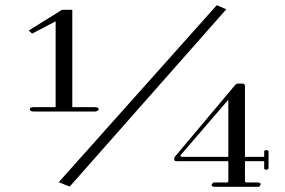

<svg xmlns="http://www.w3.org/2000/svg" viewBox="-20 -722 1101 742"><path d="M684.2 -115.8C678.2 -115.8 677.2 -119.8 678.2 -122.8L862.4 -336.6V-115.8ZM808.9 0H977.2C980.2 0 980.2 0 981.2 -1C992.1 -8.9 987.1 -16.8 976.2 -16.8H933.7C929.7 -16.8 926.7 -18.8 926.7 -21.8V-99H1001V-69.3C1006.9 -63.4 1017.8 -66.3 1017.8 -72.3V-136.6C1017.8 -141.6 1006.9 -144.6 1001 -138.6V-115.8H926.7V-391.1C926.7 -396 922.8 -399 916.8 -399H899C896 -399 893.1 -397 890.1 -395L655.4 -115.8C654.5 -114.9 653.5 -112.9 653.5 -111.9V-105C653.5 -101 656.4 -99 662.4 -99H862.4V-21.8C862.4 -18.8 859.4 -16.8 856.4 -16.8H807.9C806.9 -16.8 804 -16.8 804 -15.8C793.1 -7.9 798 0 808.9 0ZM107.9 -291.1H347.5C354.5 -291.1 361.4 -295 361.4 -300C361.4 -305 354.5 -307.9 347.5 -307.9H259.4V-684.2H219.8L91.1 -604L104 -592.1L195 -639.6V-307.9H107.9C101 -307.9 95 -305 95 -300C95 -295 101 -291.1 107.9 -291.1ZM249.5 -1 854.5 -686.1 817.8 -702 206.9 -17.8Z"/></svg>

Font: Biblismive
Style: Regular
Weight: 400
Designer: Susan Drake
Foundry: Susan Drake
Version: Version 1.0; ttfautohint (v1.8.4.7-5d5b)